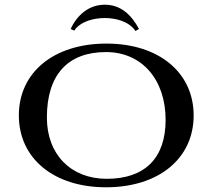

<svg xmlns="http://www.w3.org/2000/svg" viewBox="-20 -790 902 815"><path d="M280 -667 295 -660C323 -701 381 -713.5 425 -713.5C469 -713.5 527 -700.5 555 -658.5L570 -667C539 -725 494 -770 425 -770C357 -770 307 -726 280 -667ZM60 -300C60 -117 208.9 5 430 5C653.6 5 802 -117 802 -300C802 -483 653.1 -605 432 -605C208.4 -605 60 -483 60 -300ZM179 -291C179 -471.9 267 -569 430 -569C581.5 -569 683 -453.1 683 -281C683 -119.1 595.2 -31 433 -31C280.7 -31 179 -134.8 179 -291Z"/></svg>

Font: Prida01
Style: Bold
Weight: 700
Designer: gluk
Foundry: gluk
Version: Version 00.072